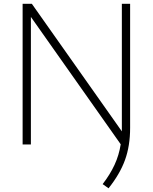

<svg xmlns="http://www.w3.org/2000/svg" viewBox="-20 -760 804 1010"><path d="M664.5 -740V-87.5Q664.5 7.5 637.5 81.8Q610.5 156 551 230.5L520 208.5Q559 158 582.5 107.2Q606 56.5 615 -1L142.5 -671V0H99V-740H147.5L621 -69V-83.5V-740Z"/></svg>

Font: Encode Sans Semi Expanded ExLight
Style: Regular
Weight: 275
Width: 6
Designer: Multiple Designers
Foundry: Impallari Type
Version: Version 2.000